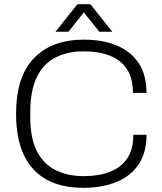

<svg xmlns="http://www.w3.org/2000/svg" viewBox="-20 -888 775 920"><path d="M380 12Q275 12 203 -27.5Q131 -67 94 -146Q57 -225 57 -343Q57 -520 142.5 -609Q228 -698 381 -698Q472 -698 539.5 -670Q607 -642 644.5 -585.5Q682 -529 682 -443H617Q617 -512 588.5 -556Q560 -600 507 -621Q454 -642 380 -642Q304 -642 246 -612.5Q188 -583 156.5 -518.5Q125 -454 125 -349V-328Q125 -226 156.5 -164Q188 -102 246 -73Q304 -44 381 -44Q454 -44 507.5 -65Q561 -86 590 -129.5Q619 -173 619 -242H682Q682 -155 643 -98.5Q604 -42 535.5 -15Q467 12 380 12ZM246 -736 351 -868H413L518 -736H456L365 -849H398L308 -736Z"/></svg>

Font: Archivo SemiBold ExtraLight
Style: Regular
Weight: 250
Version: Version 2.001